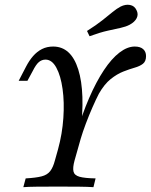

<svg xmlns="http://www.w3.org/2000/svg" viewBox="-20 -775 625 795"><path d="M76.6 0 86.3 -36.3Q129 -38.7 152.4 -44.8Q175.8 -50.8 187.9 -66.5Q200 -82.3 207.3 -110.5L220.2 -156.5Q237.9 -221 242.3 -286.3Q246.8 -351.6 239.1 -406.5Q231.5 -461.3 213.3 -494.8Q195.2 -528.2 168.5 -528.2Q153.2 -528.2 141.1 -518.1Q129 -508.1 115.3 -480.6L93.5 -440.3H57.3L87.9 -499.2Q100.8 -524.2 116.9 -542.7Q133.1 -561.3 153.6 -571.8Q174.2 -582.3 200 -582.3Q274.2 -582.3 304 -487.5Q333.9 -392.7 312.9 -221.8L294.4 -214.5Q319.4 -300.8 348.8 -368.5Q378.2 -436.3 410.1 -484.3Q441.9 -532.3 474.6 -557.3Q507.3 -582.3 537.9 -582.3Q560.5 -582.3 572.6 -571.8Q584.7 -561.3 584.7 -542.7Q584.7 -521 571.8 -510.9Q558.9 -500.8 537.5 -494.8Q516.1 -488.7 490.3 -478.6Q464.5 -468.5 438.3 -447.6Q412.1 -426.6 389.5 -387.1Q377.4 -363.7 362.9 -330.6Q348.4 -297.6 335.5 -263.3Q322.6 -229 314.5 -201.6L288.7 -110.5Q280.6 -80.6 284.3 -64.9Q287.9 -49.2 309.3 -43.1Q330.6 -37.1 375.8 -36.3L366.9 0Q344.4 -1.6 308.1 -2Q271.8 -2.4 221 -2.4Q169.4 -2.4 132.3 -2Q95.2 -1.6 76.6 0ZM350.8 -625 340.3 -646.8Q379.8 -671.8 404.4 -691.5Q429 -711.3 446.4 -725.4Q463.7 -739.5 479 -747.6Q500 -758.1 518.5 -754.4Q537.1 -750.8 545.2 -733.1Q554 -716.1 546 -700Q537.9 -683.9 516.9 -672.6Q501.6 -664.5 479.8 -659.7Q458.1 -654.8 426.6 -648Q395.2 -641.1 350.8 -625Z"/></svg>

Font: Playfair 9pt
Style: Italic
Weight: 400
Italic angle: -15.6°
Designer: Claus Eggers Sørensen
Foundry: Claus Eggers Sørensen
Version: Version 2.001;gftools[0.9.30]